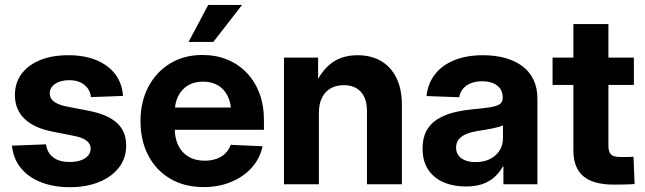

<svg xmlns="http://www.w3.org/2000/svg" viewBox="-20 -760 2659 792"><path d="M268.1 12.2Q201.7 12.2 149.7 -8.1Q97.7 -28.3 66.2 -66.7Q34.7 -105 29.3 -159.2L169.4 -164.6Q174.8 -129.9 199.7 -110.8Q224.6 -91.8 267.1 -91.8Q307.6 -91.8 330.8 -107.2Q354 -122.6 354 -146.5Q354 -167 336.7 -179.9Q319.3 -192.9 286.6 -199.2L195.3 -217.3Q119.6 -232.4 80.6 -270.5Q41.5 -308.6 41.5 -368.2Q41.5 -418 68.6 -454.8Q95.7 -491.7 145.3 -512Q194.8 -532.2 262.2 -532.2Q328.6 -532.2 377.9 -511.7Q427.2 -491.2 455.6 -453.6Q483.9 -416 487.3 -364.3L355 -359.4Q352.5 -389.6 328.6 -409.4Q304.7 -429.2 266.1 -429.2Q229 -429.2 207 -413.8Q185.1 -398.4 185.1 -375Q185.1 -354.5 201.7 -341.6Q218.3 -328.6 249.5 -321.8L347.7 -302.7Q425.8 -287.1 463.1 -252.2Q500.5 -217.3 500.5 -160.2Q500.5 -107.9 470.9 -69.3Q441.4 -30.8 388.9 -9.3Q336.4 12.2 268.1 12.2Z M820.3 11.7Q740.7 11.7 682.1 -22.9Q623.5 -57.6 591.6 -118.9Q559.6 -180.2 559.6 -260.3Q559.6 -340.3 592 -401.9Q624.5 -463.4 681.9 -498.3Q739.3 -533.2 814.9 -533.2Q871.1 -533.2 917.5 -514.2Q963.9 -495.1 997.8 -459.7Q1031.7 -424.3 1050.3 -374.8Q1068.8 -325.2 1068.8 -263.7V-224.6H612.8V-316.4H999L933.6 -293.9Q933.6 -334 919.7 -362.8Q905.8 -391.6 879.9 -407.5Q854 -423.3 817.4 -423.3Q781.2 -423.3 755.1 -407.5Q729 -391.6 714.8 -363Q700.7 -334.5 700.7 -295.4V-231.9Q700.7 -190.4 715.3 -160.2Q730 -129.9 757.8 -113.5Q785.6 -97.2 824.2 -97.2Q851.6 -97.2 873.3 -105Q895 -112.8 909.9 -127.7Q924.8 -142.6 931.6 -162.6L1063 -156.7Q1052.7 -106.9 1019 -69.1Q985.4 -31.2 934.1 -9.8Q882.8 11.7 820.3 11.7ZM757.8 -586.9 838.9 -739.7H978.5L859.9 -586.9Z M1295.4 -293V0H1151.4V-522.5H1292L1292.5 -387.7H1271.5Q1295.4 -456.1 1340.3 -494.1Q1385.3 -532.2 1455.1 -532.2Q1510.7 -532.2 1551.8 -508.3Q1592.8 -484.4 1615.2 -438.7Q1637.7 -393.1 1637.7 -328.1V0H1493.7V-302.2Q1493.7 -353.5 1468.5 -381.1Q1443.4 -408.7 1397.9 -408.7Q1367.7 -408.7 1344.7 -396Q1321.8 -383.3 1308.6 -357.9Q1295.4 -332.5 1295.4 -293Z M1901.4 9.3Q1850.1 9.3 1809.8 -8.1Q1769.5 -25.4 1746.3 -60.3Q1723.1 -95.2 1723.1 -147Q1723.1 -191.4 1739.3 -220.7Q1755.4 -250 1783.7 -267.8Q1812 -285.6 1848.6 -295.2Q1885.3 -304.7 1925.3 -308.6Q1972.7 -313 2000.7 -317.4Q2028.8 -321.8 2041.3 -330.3Q2053.7 -338.9 2053.7 -355.5V-358.4Q2053.7 -378.9 2043.7 -393.6Q2033.7 -408.2 2014.9 -416.5Q1996.1 -424.8 1969.2 -424.8Q1942.4 -424.8 1921.9 -416.5Q1901.4 -408.2 1889.4 -393.3Q1877.4 -378.4 1874.5 -358.9L1739.3 -363.8Q1745.1 -416 1774.4 -453.6Q1803.7 -491.2 1854 -511.7Q1904.3 -532.2 1972.7 -532.2Q2023.4 -532.2 2064.9 -520.5Q2106.4 -508.8 2136 -486.1Q2165.5 -463.4 2181.2 -430.2Q2196.8 -397 2196.8 -353.5V0H2056.6V-73.2H2054.2Q2040.5 -48.3 2020 -29.8Q1999.5 -11.2 1970.5 -1Q1941.4 9.3 1901.4 9.3ZM1941.4 -91.3Q1976.1 -91.3 2001.7 -104.2Q2027.3 -117.2 2041 -139.6Q2054.7 -162.1 2054.7 -189.9V-243.2Q2048.8 -239.7 2037.8 -236.6Q2026.9 -233.4 2012.7 -230.5Q1998.5 -227.5 1982.4 -224.9Q1966.3 -222.2 1950.2 -219.7Q1925.3 -215.8 1905 -207.8Q1884.8 -199.7 1873 -185.8Q1861.3 -171.9 1861.3 -150.9Q1861.3 -132.3 1871.3 -118.9Q1881.3 -105.5 1899.4 -98.4Q1917.5 -91.3 1941.4 -91.3Z M2594.7 -522.5V-409.7H2259.3V-522.5ZM2345.2 -660.6H2489.7V-159.2Q2489.7 -133.3 2500.5 -122.8Q2511.2 -112.3 2540 -112.3Q2551.3 -112.3 2567.9 -112.5Q2584.5 -112.8 2593.3 -113.3L2597.7 -1Q2582.5 0.5 2558.8 1Q2535.2 1.5 2511.7 1.5Q2427.2 1.5 2386.2 -33.2Q2345.2 -67.9 2345.2 -139.2Z"/></svg>

Font: Inter 28pt
Style: Bold
Weight: 700
Designer: Rasmus Andersson
Foundry: rsms
Version: Version 4.001;git-66647c0bb